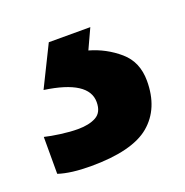

<svg xmlns="http://www.w3.org/2000/svg" viewBox="-66 -56 339 352"><g transform="rotate(-20 103.5 120.0)"><path d="M207 128Q207 182 172.5 211Q138 240 57 240Q38 240 22 238Q6 236 -6 232V160Q6 163 24.5 165.5Q43 168 58 168Q80 168 93.5 160.5Q107 153 107 133Q107 91 23 79L62 0H143L125 39Q157 48 182 69.5Q207 91 207 128Z"/></g></svg>

Font: Noto Sans SemiBold
Style: Regular
Weight: 600
Designer: Monotype Design Team
Foundry: Monotype Imaging Inc.
Version: Version 2.007